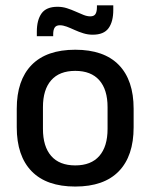

<svg xmlns="http://www.w3.org/2000/svg" viewBox="-20 -689 566 722"><path d="M263 12.5Q155 12.5 99 -45Q43 -102.5 43 -210.5V-280Q43 -387.5 99 -444.8Q155 -502 263 -502Q371 -502 426.8 -444.8Q482.5 -387.5 482.5 -280V-210.5Q482.5 -102.5 426.8 -45Q371 12.5 263 12.5ZM263 -67Q322.5 -67 353.5 -102.5Q384.5 -138 384.5 -204.5V-286Q384.5 -352 353.5 -387.2Q322.5 -422.5 263 -422.5Q203.5 -422.5 172.5 -387.2Q141.5 -352 141.5 -286V-204.5Q141.5 -138 172.5 -102.5Q203.5 -67 263 -67ZM328.5 -558.5Q310.5 -558.5 293.5 -563.8Q276.5 -569 260.8 -576.2Q245 -583.5 231 -588.8Q217 -594 205 -594Q191.5 -594 185.8 -585.5Q180 -577 180 -560V-553H118.5V-570Q118.5 -613.5 136.2 -638.5Q154 -663.5 196.5 -663.5Q215 -663.5 232 -658Q249 -652.5 264.5 -645.5Q280 -638.5 293.8 -633Q307.5 -627.5 319.5 -627.5Q333.5 -627.5 339 -636.2Q344.5 -645 344.5 -662V-669H406V-651.5Q406 -607.5 388.2 -583Q370.5 -558.5 328.5 -558.5Z"/></svg>

Font: Anek Malayalam Medium Medium
Style: Regular
Weight: 500
Version: Version 1.003